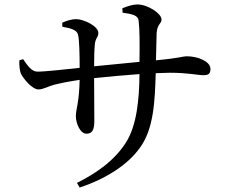

<svg xmlns="http://www.w3.org/2000/svg" viewBox="-20 -794 1040 863"><path d="M67 -523C66 -503 68 -477 74 -463C84 -442 124 -392 153 -392C174 -392 197 -406 223 -413C251 -420 290 -428 338 -435C336 -333 321 -303 321 -272C321 -240 340 -193 369 -193C393 -193 404 -209 404 -249L403 -443C463 -449 537 -456 607 -461C606 -345 594 -229 547 -155C492 -67 404 -11 326 28L338 49C464 7 558 -58 609 -130C671 -215 676 -337 680 -465L743 -467C826 -467 868 -456 895 -456C916 -456 926 -462 926 -484C926 -519 867 -541 821 -541C800 -541 790 -533 681 -523L684 -644C687 -689 706 -685 706 -707C706 -732 646 -774 597 -774C577 -774 553 -766 530 -757L531 -737C575 -731 600 -725 603 -702C608 -661 608 -602 607 -516L403 -496C403 -535 404 -573 406 -591C408 -624 422 -625 422 -646C422 -677 356 -708 322 -708C303 -708 279 -701 260 -692V-674C303 -666 326 -659 331 -637C337 -613 338 -543 338 -489C279 -483 185 -472 148 -472C122 -472 104 -499 84 -528Z"/></svg>

Font: Noto Serif KR Medium
Style: Regular
Weight: 500
Designer: Ryoko NISHIZUKA 西塚涼子 (kana & ideographs); Frank Grießhammer (Latin, Greek & Cyrillic); Wenlong ZHANG 张文龙 (bopomofo); San
Foundry: Adobe
Version: Version 2.001;hotconv 1.1.0;makeotfexe 2.6.0